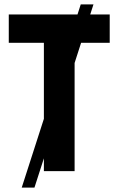

<svg xmlns="http://www.w3.org/2000/svg" viewBox="-20 -780 540 875"><path d="M79 75 348 -760H406L137 75ZM180 0V-585H20V-714H480V-585H320V0Z"/></svg>

Font: Noto Sans Mono Condensed Extra
Style: Regular
Weight: 800
Width: 3
Designer: Monotype Design Team
Foundry: Monotype Imaging Inc.
Version: Version 1.900